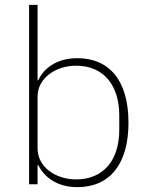

<svg xmlns="http://www.w3.org/2000/svg" viewBox="-20 -760 607 792"><path d="M100 0H135V-79H138C161 -31 214 12 299 12C431 12 510 -81 510 -254C510 -428 431 -520 299 -520C214 -520 160 -478 138 -429H135V-740H100ZM294 -20C209 -20 135 -71 135 -148V-362C135 -437 209 -489 294 -489C407 -489 472 -409 472 -283V-225C472 -99 407 -20 294 -20Z"/></svg>

Font: IBM Plex Arabic ExtraLight
Style: Regular
Weight: 200
Designer: Mike Abbink, Paul van der Laan, Pieter van Rosmalen, Wael Morcos, Khajak Apelian
Foundry: Bold Monday
Version: Version 1.0